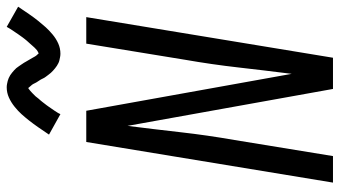

<svg xmlns="http://www.w3.org/2000/svg" viewBox="-240 -772 1012 572"><g transform="rotate(-90 266.0 -486.0)"><path d="M8 0 129 -735H222L332 -123Q342 -202 351 -281.5Q360 -361 374 -441L422 -735H501L380 0H287L177 -612Q167 -533 158 -453.5Q149 -374 135 -294L87 0ZM212 -812 151 -846Q163 -864 173.5 -879Q184 -894 193.5 -906Q203 -918 212 -928Q221 -938 234 -948.5Q247 -959 261.5 -965.5Q276 -972 292 -972Q297 -972 302 -971Q307 -970 311 -969Q315 -968 319.5 -966Q324 -964 328 -961.5Q332 -959 335.5 -956Q339 -953 342.5 -950Q346 -947 349 -943.5Q352 -940 354.5 -936Q357 -932 360 -928Q363 -924 365 -920.5Q367 -917 369 -913.5Q371 -910 374 -905Q377 -900 379.5 -895.5Q382 -891 384 -887.5Q386 -884 390 -880Q394 -876 394 -875H391Q391 -876 395.5 -878Q400 -880 403 -882.5Q406 -885 409.5 -888.5Q413 -892 414.5 -894Q416 -896 418 -898Q420 -900 422 -902.5Q424 -905 426.5 -907.5Q429 -910 431 -912.5Q433 -915 435.5 -918Q438 -921 440.5 -924.5Q443 -928 445.5 -931.5Q448 -935 450.5 -938.5Q453 -942 455.5 -946Q458 -950 461 -954Q464 -958 466.5 -962.5Q469 -967 472 -972L532 -938Q520 -920 510 -905.5Q500 -891 490 -878.5Q480 -866 471 -856Q462 -846 449.5 -835.5Q437 -825 422.5 -818.5Q408 -812 392 -812Q387 -812 382 -813Q377 -814 372.5 -815Q368 -816 364 -818Q360 -820 356 -822.5Q352 -825 348.5 -828Q345 -831 341.5 -834Q338 -837 335 -840.5Q332 -844 329 -848Q326 -852 323 -856Q320 -860 318.5 -863.5Q317 -867 315 -870.5Q313 -874 309.5 -879Q306 -884 304 -888.5Q302 -893 299.5 -896.5Q297 -900 293 -904Q289 -908 290 -909H293L288 -907Q284 -904 281 -901.5Q278 -899 274.5 -895.5Q271 -892 269 -890Q267 -888 265 -886Q263 -884 261.5 -881.5Q260 -879 257.5 -876.5Q255 -874 253 -871.5Q251 -869 248.5 -866Q246 -863 243.5 -859.5Q241 -856 238.5 -853Q236 -850 233.5 -846Q231 -842 228 -838Q225 -834 222.5 -830Q220 -826 217 -821.5Q214 -817 212 -812Z"/></g></svg>

Font: Iosevka Oblique
Style: Regular
Weight: 400
Italic angle: -9°
Monospace: yes
Designer: Belleve Invis
Foundry: Belleve Invis
Version: Version 32.5.0; ttfautohint (v1.8.4)